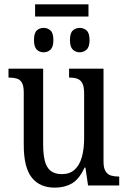

<svg xmlns="http://www.w3.org/2000/svg" viewBox="-20 -851 587 881"><path d="M141 -775V-831H386V-775ZM180 -611Q161 -611 148.5 -623.5Q136 -636 136 -667Q136 -699 148.5 -711Q161 -723 180 -723Q199 -723 212 -711Q225 -699 225 -667Q225 -636 212 -623.5Q199 -611 180 -611ZM346 -611Q327 -611 314 -623.5Q301 -636 301 -667Q301 -699 314 -711Q327 -723 346 -723Q364 -723 377.5 -711Q391 -699 391 -667Q391 -636 377.5 -623.5Q364 -611 346 -611ZM232 10Q162 10 125.5 -36.5Q89 -83 89 -186V-427Q89 -457 80.5 -471.5Q72 -486 57 -490.5Q42 -495 22 -495H19V-536H178V-189Q178 -144 185.5 -113.5Q193 -83 212 -67.5Q231 -52 264 -52Q300 -52 322.5 -72.5Q345 -93 355.5 -130Q366 -167 366 -215V-422Q366 -454 357.5 -469.5Q349 -485 334 -490Q319 -495 300 -495H297V-536H455V-109Q455 -80 464.5 -65Q474 -50 489.5 -45.5Q505 -41 523 -41H527V0H384L372 -82H368Q343 -28 309.5 -9Q276 10 232 10Z"/></svg>

Font: Noto Serif Condensed
Style: Regular
Weight: 400
Width: 3
Designer: Monotype Design Team
Foundry: Monotype Imaging Inc.
Version: Version 2.015